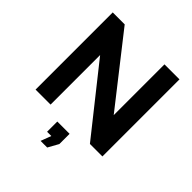

<svg xmlns="http://www.w3.org/2000/svg" viewBox="-243 -873 1249 1249"><g transform="rotate(45 381.5 -248.5)"><path d="M212 -456V0H74V-710H184L551 -242V-709H689V0H574ZM333 213 360 141H321V47H434V141L394 213Z"/></g></svg>

Font: Raleway Thin
Style: Bold
Weight: 700
Version: Version 4.026